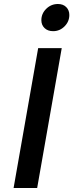

<svg xmlns="http://www.w3.org/2000/svg" viewBox="-20 -941 367 961"><path d="M171 -700H289L166 0H48ZM187 -840Q187 -873 211.5 -897Q236 -921 270 -921Q296 -921 311.5 -905.5Q327 -890 327 -866Q327 -833 303 -809Q279 -785 246 -785Q219 -785 203 -800.5Q187 -816 187 -840Z"/></svg>

Font: Niramit SemiBold
Style: Italic
Weight: 600
Italic angle: -10°
Designer: Katatrad Aksorn Co.,Ltd.
Foundry: Cadson Demak Co.,Ltd.
Version: Version 1.001; ttfautohint (v1.6)